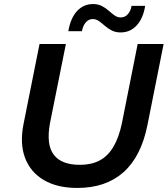

<svg xmlns="http://www.w3.org/2000/svg" viewBox="-20 -917 829 947"><path d="M361 10Q262 10 196 -29Q130 -68 103.5 -138.5Q77 -209 96 -305L175 -700H305L226 -307Q217 -256 221.5 -217.5Q226 -179 245.5 -153.5Q265 -128 297.5 -116Q330 -104 374 -104Q430 -104 470.5 -125Q511 -146 538.5 -191.5Q566 -237 581 -308L659 -700H787L707 -299Q676 -145 589 -67.5Q502 10 361 10ZM575 -757Q550 -757 531.5 -766.5Q513 -776 497.5 -789.5Q482 -803 468 -813Q454 -823 438 -823Q417 -823 403 -806.5Q389 -790 384 -763H317Q328 -828 360 -862.5Q392 -897 439 -897Q464 -897 483 -887Q502 -877 516.5 -864Q531 -851 545 -841Q559 -831 575 -831Q597 -831 611 -847.5Q625 -864 629 -888H696Q686 -826 654 -791.5Q622 -757 575 -757Z"/></svg>

Font: MOST Montserrat SemiBold
Style: Italic
Weight: 600
Italic angle: -11.3°
Designer: Julieta Ulanovsky
Foundry: Julieta Ulanovsky
Version: Version 8.000;March 11, 2024;FontCreator 15.0.0.2926 64-bit